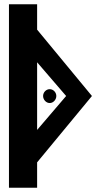

<svg xmlns="http://www.w3.org/2000/svg" viewBox="-20 -880 469 900"><path d="M154 -741V-860H22V0H154V-119L411 -430ZM154 -588 290 -430 154 -271ZM182 -430C182 -413 196 -397 213 -397C230 -397 244 -413 244 -430C244 -447 230 -462 213 -462C196 -462 182 -447 182 -430Z"/></svg>

Font: Ny Stormning
Style: Regular
Weight: 400
Designer: Robert Jablonski, Mew Too
Foundry: Cannot Into Space Fonts
Version: Version 0.90